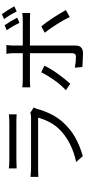

<svg xmlns="http://www.w3.org/2000/svg" viewBox="549 -1408 902 2040"><g transform="rotate(-90 1000.0 -388.0)"><path d="M321 -740H567H657H714Q774 -740 805 -745V-662Q781 -665 713 -665H467H377H321Q299 -665 257 -663L231 -662V-745Q265 -740 321 -740ZM871 -467Q867 -458 865 -452Q816 -273 719 -168Q645 -87 556 -38Q467 11 361 41L299 -30Q405 -52 496 -99Q587 -146 651 -213Q694 -258 724 -316.5Q754 -375 770 -434H560H458H362H285H239Q178 -434 141 -431V-515Q197 -509 239 -509H451H553H648H724H766Q803 -509 821 -517L878 -481Z M1832 -656 1778 -632Q1742 -706 1699 -768L1752 -790Q1771 -763 1794 -724.5Q1817 -686 1832 -656ZM1952 -686 1898 -662Q1882 -695 1860 -731.5Q1838 -768 1817 -796L1870 -819Q1931 -731 1952 -686ZM1536 -699V-514V-456V-370V-272V-174V-91V-37Q1536 3 1515.5 23Q1495 43 1450 43Q1412 43 1352 39L1308 36L1301 -44Q1367 -32 1416 -32Q1436 -32 1445 -41.5Q1454 -51 1455 -70V-119V-199V-295V-391V-469V-514V-700Q1455 -715 1453 -736Q1451 -757 1448 -771H1542Q1536 -732 1536 -699ZM1177 -597H1428H1549H1662H1751H1800Q1840 -597 1882 -602V-519Q1828 -521 1801 -521H1550H1430H1317H1228H1177Q1119 -521 1092 -518V-602Q1139 -597 1177 -597ZM1130 -93 1061 -139Q1118 -191 1169.5 -264Q1221 -337 1252 -401L1322 -367Q1287 -295 1232.5 -220Q1178 -145 1130 -93ZM1913 -139 1839 -98Q1811 -158 1763 -234Q1715 -310 1672 -364L1740 -400Q1777 -356 1825 -283.5Q1873 -211 1913 -139Z"/></g></svg>

Font: Merged Yaku Han JP
Style: Regular
Weight: 400
Designer: Ryoko NISHIZUKA 西塚涼子 (kana, bopomofo & ideographs); Paul D. Hunt (Latin, Greek & Cyrillic); Sandoll Communications 산돌커뮤니
Foundry: Adobe
Version: Version 2.004